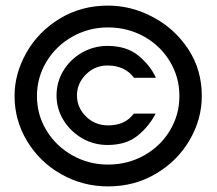

<svg xmlns="http://www.w3.org/2000/svg" viewBox="-20 -678 774 686"><path d="M32 -335Q32 -415 74.5 -490Q117 -565 193.5 -611.5Q270 -658 366 -658Q449 -658 526.5 -617Q604 -576 652.5 -502.5Q701 -429 701 -335Q701 -252 657.5 -177.5Q614 -103 537.5 -57.5Q461 -12 366 -12Q276 -12 199 -55.5Q122 -99 77 -173.5Q32 -248 32 -335ZM366 -90Q436 -90 494.5 -122.5Q553 -155 587 -211.5Q621 -268 621 -335Q621 -402 587 -458.5Q553 -515 494.5 -547.5Q436 -580 366 -580Q297 -580 238.5 -547Q180 -514 146 -457.5Q112 -401 112 -335Q112 -268 146 -212Q180 -156 238.5 -123Q297 -90 366 -90ZM364 -514Q433 -514 475.5 -478.5Q518 -443 537 -400H459Q426 -444 364 -444Q319 -444 287 -412Q255 -380 255 -337Q255 -294 287 -262Q319 -230 367 -230Q427 -230 458 -272H536Q513 -227 472 -193.5Q431 -160 364 -160Q315 -160 273.5 -184Q232 -208 207 -248.5Q182 -289 182 -337Q182 -385 206.5 -425.5Q231 -466 273 -490Q315 -514 364 -514Z"/></svg>

Font: Teachers SemiBold
Style: Regular
Weight: 600
Designer: Alfredo Marco Pradil & Chank Diesel
Version: Version 0.009